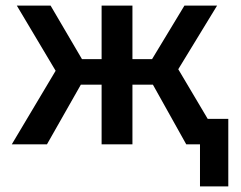

<svg xmlns="http://www.w3.org/2000/svg" viewBox="-20 -515 861 685"><path d="M22 0 178.5 -262.5 40 -495H160.5L272.5 -304H342.5V-495H452.5V-304H522.5L638 -495H754.5L616 -268L721 -91H794.5V150H693.5V0H644.5L525.5 -213H452.5V0H342.5V-213H268.5L147.5 0Z"/></svg>

Font: Geologica
Style: Regular
Weight: 400
Designer: Sindre Bremnes, Frode Helland
Foundry: Monokrom Skriftforlag AS
Version: Version 1.010; ttfautohint (v1.8.4.7-5d5b);gftools[0.9.28]